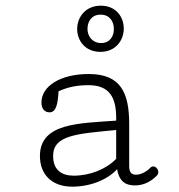

<svg xmlns="http://www.w3.org/2000/svg" viewBox="-20 -663 645 690"><path d="M343.3 -508.3C312.5 -508.3 294.4 -532.2 294.4 -559.1C294.4 -586.4 309.6 -610.4 341.8 -610.4C373.5 -610.4 389.2 -586.4 389.2 -559.1C389.2 -531.7 374.5 -508.3 343.3 -508.3ZM342.3 -642.6C286.6 -642.6 257.3 -600.6 257.3 -558.6C257.3 -517.6 285.6 -476.6 340.8 -476.6C396 -476.6 424.8 -518.6 424.8 -560.1C424.8 -601.6 397.5 -642.6 342.3 -642.6ZM397.5 -195.8V-92.3C362.3 -55.2 303.2 -31.7 245.1 -31.7C203.6 -31.7 170.9 -50.3 170.9 -102.5C170.9 -177.7 256.3 -182.1 397.5 -195.8ZM298.3 -356.9C375.5 -356.9 397.5 -310.1 397.5 -239.3V-229.5C267.1 -219.7 123.5 -222.2 123.5 -102.5C123.5 -36.1 166 7.8 239.7 7.8C311 7.8 371.1 -21.5 400.9 -55.2C409.2 -4.4 438.5 3.4 465.8 3.4C495.6 3.4 523.4 -10.7 543.9 -32.2C547.4 -35.6 548.8 -40 548.8 -44.4C548.8 -54.7 540.5 -64.9 530.8 -64.9C526.9 -64.9 522.5 -63 519 -59.1C509.3 -48.3 487.8 -35.2 469.7 -35.2C457 -35.2 444.3 -39.1 444.3 -64.5V-216.8C444.3 -329.1 414.6 -397 298.8 -397C197.8 -397 128.9 -354 128.9 -294.4C128.9 -274.9 138.2 -259.3 158.2 -259.3C181.6 -259.3 188 -289.6 190.4 -335C225.1 -350.6 257.3 -356.9 298.3 -356.9Z"/></svg>

Font: Cutive Mono
Style: Regular
Weight: 400
Monospace: yes
Designer: Vernon Adams
Foundry: Vernon Adams
Version: Version 1.002